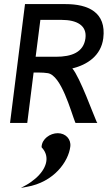

<svg xmlns="http://www.w3.org/2000/svg" viewBox="-20 -600 526 937"><path d="M262 50C224 50 185 78 183 116V118L184 120C227 166 206 226 152 272C139 283 124 294 108 303L82 317L110 312C244 289 314 188 323 116C328 79 300 50 262 50ZM300 -580H102L29 0H113L144 -246H170C185 -246 201 -245 213 -243C279 -233 326 -56 347 -3L349 0H455L451 -7C439 -32 369 -226 333 -266C406 -284 473 -328 484 -413C500 -541 409 -580 300 -580ZM253 -323H154L177 -503H280C355 -503 405 -476 397 -413C388 -345 330 -323 253 -323Z"/></svg>

Font: Charger
Style: BdIt
Weight: 400
Designer: Jasper
Foundry: Cannot Into Space Fonts
Version: Version 0.98